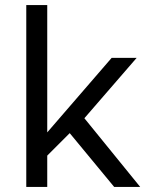

<svg xmlns="http://www.w3.org/2000/svg" viewBox="-20 -740 640 760"><path d="M84 0V-720H167V-216L422 -511H521L314 -272L535 0H432L256 -213L167 -124V0Z"/></svg>

Font: Chivo Mono Light
Style: Regular
Weight: 300
Monospace: yes
Designer: Hector Gatti
Foundry: Omnibus-Type
Version: Version 1.008